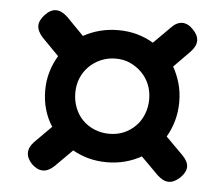

<svg xmlns="http://www.w3.org/2000/svg" viewBox="-42 -666 684 585"><g transform="rotate(5 300.0 -373.5)"><path d="M528 -213Q546 -195 546 -178.5Q546 -162 529 -145Q511 -128 494 -128Q477 -128 459 -145L406 -198Q383 -185 356.5 -178Q330 -171 301 -171Q271 -171 245 -178Q219 -185 196 -198L143 -145Q126 -129 109 -129Q92 -129 75 -145Q59 -162 59 -179Q59 -196 75 -213L126 -264Q111 -287 103 -314.5Q95 -342 95 -373Q95 -403 103 -430Q111 -457 125 -480L73 -533Q57 -551 57 -567.5Q57 -584 74 -602Q90 -619 107 -619Q124 -619 142 -602L195 -548Q218 -561 245 -568Q272 -575 301 -575Q332 -575 359 -567.5Q386 -560 409 -546L460 -597Q476 -614 493.5 -614Q511 -614 527 -597Q543 -581 543 -564Q543 -547 527 -530L477 -479Q490 -456 497.5 -429.5Q505 -403 505 -373Q505 -343 497.5 -316Q490 -289 476 -265ZM301 -258Q325 -258 345 -266.5Q365 -275 380.5 -290.5Q396 -306 404.5 -327.5Q413 -349 413 -373Q413 -398 404.5 -418.5Q396 -439 380.5 -454.5Q365 -470 345 -479Q325 -488 301 -488Q277 -488 256 -479Q235 -470 219.5 -454.5Q204 -439 195.5 -418.5Q187 -398 187 -373Q187 -349 195.5 -327.5Q204 -306 219.5 -290.5Q235 -275 256 -266.5Q277 -258 301 -258Z"/></g></svg>

Font: Maple Mono NL
Style: Bold
Weight: 700
Monospace: yes
Designer: subframe7536
Version: Version 7.000